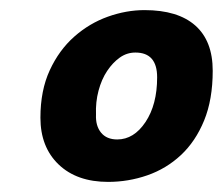

<svg xmlns="http://www.w3.org/2000/svg" viewBox="-20 -732 441 380"><path d="M60 -499Q60 -553 78.5 -593Q97 -633 127 -659.5Q157 -686 193.5 -699Q230 -712 266 -712Q332 -712 366.5 -681.5Q401 -651 401 -592Q401 -535 384 -493.5Q367 -452 338 -425Q309 -398 271.5 -385Q234 -372 194 -372Q132 -372 96 -406.5Q60 -441 60 -499ZM170 -505Q169 -483 180 -469.5Q191 -456 212 -456Q245 -456 268 -490.5Q291 -525 291 -579Q291 -628 248 -628Q231 -628 217 -618Q203 -608 192 -591.5Q181 -575 175 -552.5Q169 -530 170 -505Z"/></svg>

Font: PT Sans
Style: Bold Italic
Weight: 700
Italic angle: -12°
Designer: A.Korolkova, O.Umpeleva, V.Yefimov
Foundry: ParaType Ltd
Version: Version 2.003W OFL